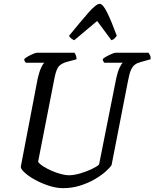

<svg xmlns="http://www.w3.org/2000/svg" viewBox="-20 -978 803 998"><path d="M307 0Q273 0 234.5 -12.5Q196 -25 163 -43Q130 -61 109 -80Q88 -99 88 -111L176 -570Q184 -605 194 -626.5Q204 -648 211 -652H114Q112 -654 109 -659Q106 -664 106 -671Q113 -678 126.5 -685.5Q140 -693 153.5 -698.5Q167 -704 173 -704H367Q371 -699 374.5 -690Q378 -681 378 -670L330 -657Q300 -649 286 -633.5Q272 -618 263 -571L178 -137Q186 -125 206 -112.5Q226 -100 250.5 -89.5Q275 -79 298.5 -73Q322 -67 337 -67Q364 -67 396.5 -76.5Q429 -86 456.5 -99Q484 -112 495 -123L584 -570Q591 -603 601 -625Q611 -647 619 -652H522Q520 -654 517 -659.5Q514 -665 514 -671Q521 -678 535 -685.5Q549 -693 562.5 -698.5Q576 -704 581 -704H752Q755 -700 759.5 -691Q764 -682 763 -670L713 -656Q694 -651 682 -642.5Q670 -634 661.5 -616Q653 -598 646 -561L560 -120Q551 -106 528 -85.5Q505 -65 471 -45.5Q437 -26 395.5 -13Q354 0 307 0ZM366 -769Q356 -773 348.5 -779.5Q341 -786 339 -792Q400 -867 440 -912.5Q480 -958 498 -958Q515 -958 537.5 -912Q560 -866 587 -792Q582 -786 576 -779Q570 -772 559 -769L485 -869Z"/></svg>

Font: Texturina 72pt 72pt Medium
Style: Italic
Weight: 500
Italic angle: -11°
Designer: Guillermo Torres Carreño
Foundry: Omnibus-Type
Version: Version 1.002; ttfautohint (v1.8.3)